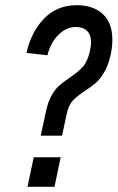

<svg xmlns="http://www.w3.org/2000/svg" viewBox="-20 -720 453 740"><path d="M157 -290Q165 -328 179 -352.5Q193 -377 208.5 -390.5Q224 -404 249 -421Q282 -443 300 -463.5Q318 -484 327 -525Q331 -547 331 -556Q331 -586 315.5 -601Q300 -616 272 -616Q235 -616 204.5 -585Q174 -554 163 -507L82 -516Q100 -597 150 -648.5Q200 -700 276 -700Q339 -700 376 -666Q413 -632 413 -567Q413 -541 407 -511Q398 -470 382.5 -443Q367 -416 350.5 -401.5Q334 -387 308 -370Q276 -349 260 -331.5Q244 -314 237 -280L219 -197H137ZM110 -114H214L190 0H86Z"/></svg>

Font: Decalotype Medium Italic
Style: Regular
Weight: 500
Italic angle: -12°
Designer: Alfredo Marco Pradil
Foundry: Alfredo Marco Pradil
Version: Version 1.0